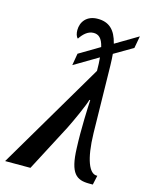

<svg xmlns="http://www.w3.org/2000/svg" viewBox="-136 -843 707 916"><g transform="rotate(15 217.5 -385.0)"><path d="M226 -231C247 -273 283 -352 293 -386H297C295 -352 290 -239 294 -148C298 -23 332 0 395 0H413L423 -46H419C384 -46 356 -107 353 -238L347 -570C347 -591 345 -610 344 -627L436 -681L447 -741L336 -675C320 -741 287 -770 232 -770C178 -770 151 -734 151 -693C151 -677 155 -661 164 -654C179 -677 201 -700 230 -700C254 -700 272 -687 282 -644L181 -584L171 -525L289 -595C291 -576 292 -554 292 -529L-20 0H105Z"/></g></svg>

Font: Noto Serif Condensed Semi
Style: Italic
Weight: 600
Width: 3
Italic angle: -12°
Designer: Monotype Design Team
Foundry: Monotype Imaging Inc.
Version: Version 1.901